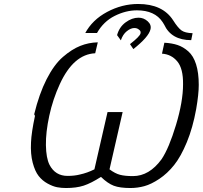

<svg xmlns="http://www.w3.org/2000/svg" viewBox="-20 -924 1020 966"><path d="M409 -758 408 -756Q444 -824 519 -864Q594 -904 675 -904Q798 -904 851 -822Q875 -784 893 -771Q911 -758 949 -757L942 -722Q842 -722 806 -800Q805 -801 798 -813Q759 -872 669 -872Q613 -872 557 -844Q501 -816 468 -758ZM570 -746 569 -747Q580 -788 612 -811.5Q644 -835 677 -835Q703 -835 723 -817Q743 -799 737 -776Q728 -738 651 -677L634 -702Q684 -741 687 -756Q690 -768 679 -775Q670 -783 656 -783Q638 -783 618 -767Q598 -751 588 -721ZM156 -341 152 -349Q177 -452 214.5 -525.5Q252 -599 296.5 -637.5Q341 -676 383.5 -693Q426 -710 472 -711L459 -656Q350 -651 281 -501Q246 -425 228 -342Q210 -259 211 -194Q212 -129 229 -95Q258 -39 320 -39Q355 -39 382 -46Q419 -54 455 -72L521 -360H597L531 -72Q559 -51 584 -44.5Q609 -38 649 -38Q731 -38 793 -123Q830 -178 865.5 -295.5Q901 -413 901 -500Q902 -579 872 -615Q842 -651 795 -654L807 -709Q845 -707 873.5 -697.5Q902 -688 927.5 -665.5Q953 -643 966.5 -600.5Q980 -558 980 -497Q980 -450 967 -375Q950 -281 920 -208.5Q890 -136 856 -93.5Q822 -51 781.5 -24Q741 3 706.5 12.5Q672 22 636 22Q583 22 552.5 10.5Q522 -1 488 -34Q438 -2 401 10Q364 22 312 22Q289 22 267.5 18Q246 14 219.5 -0.5Q193 -15 174.5 -38.5Q156 -62 144.5 -105.5Q133 -149 136 -207Q138 -257 156 -341Z"/></svg>

Font: Coval
Style: ExtraLight Italic
Weight: 200
Foundry: Context Ltd
Version: Version 001.000